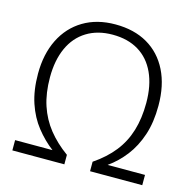

<svg xmlns="http://www.w3.org/2000/svg" viewBox="-106 -832 942 938"><g transform="rotate(15 365.0 -362.5)"><path d="M365 -673Q289 -673 234 -639Q179 -605 150.5 -542Q122 -479 122 -393Q122 -313 142.5 -251Q163 -189 202.5 -139.5Q242 -90 300 -48V0H37V-52H226Q180 -87 142 -135Q104 -183 82.5 -247Q61 -311 61 -395Q61 -494 98 -568.5Q135 -643 203.5 -684Q272 -725 365 -725Q460 -725 528 -685.5Q596 -646 633 -572Q670 -498 670 -395Q670 -311 648.5 -246.5Q627 -182 590 -134Q553 -86 505 -52H694V0H430V-48Q492 -90 531.5 -140Q571 -190 590 -252.5Q609 -315 609 -393Q609 -481 580 -544Q551 -607 496.5 -640Q442 -673 365 -673Z"/></g></svg>

Font: Noto Sans Display Light
Style: Regular
Weight: 300
Designer: Monotype Design Team
Foundry: Monotype Imaging Inc.
Version: Version 2.003